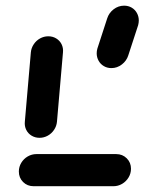

<svg xmlns="http://www.w3.org/2000/svg" viewBox="-20 -644 500 664"><path d="M433 -60.4Q433 -44.1 424.6 -30.2Q416.3 -16.3 402.2 -8.1Q388.1 0 372.2 0H96.3Q74.4 0 59.8 -14.6Q45.2 -29.3 45.2 -50.7Q45.2 -67 53.5 -80.9Q61.9 -94.8 75.9 -103Q90 -111.1 105.9 -111.1H381.9Q403.7 -111.1 418.3 -96.5Q433 -81.9 433 -60.4ZM116.7 -167.4Q101.5 -167.4 89.3 -174.8Q77 -182.2 70.7 -195Q64.4 -207.8 65.9 -223L86.7 -463Q88.1 -478.1 96.7 -490.9Q105.2 -503.7 118.5 -511.1Q131.9 -518.5 147 -518.5Q162.2 -518.5 174.4 -511.1Q186.7 -503.7 193 -490.9Q199.3 -478.1 197.8 -463L177 -223Q175.6 -207.8 167 -195Q158.5 -182.2 145.2 -174.8Q131.9 -167.4 116.7 -167.4ZM460 -573.3Q460 -565.6 457.8 -557L423.7 -452.6Q417.8 -433.7 401.5 -421.1Q385.2 -408.5 365.2 -408.5Q350.7 -408.5 339.1 -415.4Q327.4 -422.2 320.9 -434.1Q314.4 -445.9 314.4 -459.6Q314.4 -467.8 316.7 -475.9L350.7 -580.4Q356.7 -599.3 373 -611.9Q389.3 -624.4 409.3 -624.4Q423.7 -624.4 435.4 -617.6Q447 -610.7 453.5 -598.9Q460 -587 460 -573.3Z"/></svg>

Font: 26F Galaxy Sans Black
Style: Italic
Weight: 900
Italic angle: -5°
Designer: C₂₉H₂₅N₃O₅
Version: Version 1.200